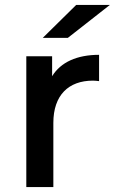

<svg xmlns="http://www.w3.org/2000/svg" viewBox="-20 -761 467 781"><path d="M197 -261C197 -374 259 -433 358 -433C366 -433 374 -432 383 -431V-538C293 -538 227 -508 192 -451V-532H87V0H197ZM256 -607 427 -741H290L154 -607Z"/></svg>

Font: Montserrat-Alt1 SemBd
Style: Regular
Weight: 600
Designer: Differentunic
Foundry: Differentunic
Version: Version 7.222